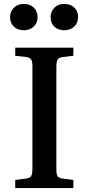

<svg xmlns="http://www.w3.org/2000/svg" viewBox="-20 -951 448 971"><path d="M57 0V-41L113 -48Q132 -51 138 -61.5Q144 -72 144 -99V-615Q144 -641 137.5 -650.5Q131 -660 111 -663L57 -669V-710H351V-669L295 -662Q277 -660 271 -649.5Q265 -639 265 -611V-95Q265 -69 271 -60Q277 -51 297 -48L351 -41V0ZM305 -798Q274 -798 255 -816Q236 -834 236 -864Q236 -893 255 -912Q274 -931 305 -931Q337 -931 356 -912.5Q375 -894 375 -865Q375 -835 355 -816.5Q335 -798 305 -798ZM100 -798Q70 -798 50.5 -816Q31 -834 31 -864Q31 -893 50 -912Q69 -931 100 -931Q132 -931 151 -912.5Q170 -894 170 -865Q170 -835 150.5 -816.5Q131 -798 100 -798Z"/></svg>

Font: Literata 36pt Medium
Style: Regular
Weight: 500
Designer: Latin by Veronika Burian and Jose Scaglione. Greek by Irene Vlachou. Cyrillic by Vera Evstafieva.
Foundry: TypeTogether
Version: Version 3.002